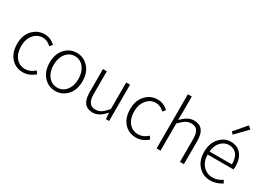

<svg xmlns="http://www.w3.org/2000/svg" viewBox="-21 -1476 3008 2205"><g transform="rotate(30 1482.5 -373.5)"><path d="M270 12Q174 12 112.5 -55.5Q51 -123 51 -240Q51 -356 115.5 -424.5Q180 -493 273 -493Q350 -493 414 -435L385 -399Q332 -449 274 -449Q201 -449 152.5 -390Q104 -331 104 -240Q104 -147 150.5 -90Q197 -33 273 -33Q341 -33 399 -87L425 -51Q353 12 270 12Z M482 -240Q482 -356 545 -424.5Q608 -493 699 -493Q790 -493 853.5 -424.5Q917 -356 917 -240Q917 -125 853.5 -56.5Q790 12 699 12Q608 12 545 -56.5Q482 -125 482 -240ZM699 -33Q771 -33 817 -90.5Q863 -148 863 -240Q863 -332 817 -390.5Q771 -449 699 -449Q628 -449 581.5 -390.5Q535 -332 535 -240Q535 -148 581.5 -90.5Q628 -33 699 -33Z M1196 12Q1050 12 1050 -173V-481H1101V-180Q1101 -105 1126.5 -69.5Q1152 -34 1207 -34Q1248 -34 1281.5 -56Q1315 -78 1358 -129V-481H1409V0H1366L1361 -80H1358Q1279 12 1196 12Z M1769 12Q1673 12 1611.5 -55.5Q1550 -123 1550 -240Q1550 -356 1614.5 -424.5Q1679 -493 1772 -493Q1849 -493 1913 -435L1884 -399Q1831 -449 1773 -449Q1700 -449 1651.5 -390Q1603 -331 1603 -240Q1603 -147 1649.5 -90Q1696 -33 1772 -33Q1840 -33 1898 -87L1924 -51Q1852 12 1769 12Z M2039 0V-718H2091V-512L2089 -407Q2132 -449 2170.5 -471Q2209 -493 2255 -493Q2401 -493 2401 -308V0H2349V-301Q2349 -377 2324 -412.5Q2299 -448 2243 -448Q2203 -448 2169.5 -427.5Q2136 -407 2091 -360V0Z M2863 -725 2717 -574 2689 -600 2825 -759ZM2928 -270Q2928 -250 2925 -232H2581Q2583 -139 2634 -85Q2685 -31 2760 -31Q2828 -31 2887 -73L2908 -36Q2833 12 2755 12Q2659 12 2595 -56.5Q2531 -125 2531 -240Q2531 -353 2593.5 -423Q2656 -493 2742 -493Q2829 -493 2878.5 -434Q2928 -375 2928 -270ZM2583 -273H2880Q2880 -360 2843.5 -405Q2807 -450 2742 -450Q2683 -450 2637 -404Q2591 -358 2583 -273Z"/></g></svg>

Font: Assistant Light
Style: Regular
Weight: 300
Designer: Hebrew By Ben Nathan, Latin by Paul Hunt
Version: Version 2.001;PS 002.001;hotconv 1.0.88;makeotf.lib2.5.64775